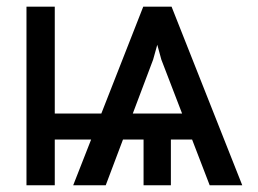

<svg xmlns="http://www.w3.org/2000/svg" viewBox="-20 -550 766 570"><path d="M459 -373 416 -530.3H489.3L699.2 0H602.5ZM58.6 -530.3H142.6V0H58.6ZM103.5 -212.9H331.1V-135.7H103.5ZM406.2 -194.3H487.3V0H406.2ZM405.3 -530.3H478.5L434.6 -373L293.9 0H197.3ZM307.6 -212.9H594.7V-135.7H307.6Z"/></svg>

Font: Pretendard JP Variable
Style: Regular
Weight: 400
Designer: Base glyphs from Inter by Rasmus Andersson; Hangul glyphs from Noto Sans CJK(Source Han Sans) by Jang Soo-young and Kang
Foundry: Kil Hyung-jin
Version: Version 1.307;Glyphs 3.2 (3192)